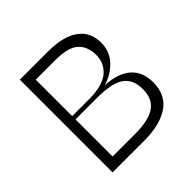

<svg xmlns="http://www.w3.org/2000/svg" viewBox="-175 -843 1001 1001"><g transform="rotate(-45 326.0 -342.0)"><path d="M105.5 0V-683.6H315.4Q425.3 -683.6 483.6 -641.4Q542 -599.1 542 -520.5Q542 -454.6 498.3 -409.7Q454.6 -364.7 396.5 -350.6Q587.9 -338.4 587.9 -180.7Q587.9 -132.8 568.8 -97.2Q549.8 -61.5 515.4 -40.8Q481 -20 437.5 -10Q394 0 340.8 0ZM164.1 -332V-58.6H330.1Q432.1 -58.6 478.3 -91.8Q524.4 -125 524.4 -195.3Q524.4 -266.1 479 -299.1Q433.6 -332 325.2 -332ZM164.1 -356.4H293Q343.3 -356.4 380.6 -367.9Q418 -379.4 438.5 -398.9Q459 -418.5 468.8 -441.9Q478.5 -465.3 478.5 -492.2Q478.5 -556.6 440.2 -590.8Q401.9 -625 309.6 -625H164.1Z"/></g></svg>

Font: Buda Light
Style: Regular
Weight: 300
Version: Version 1.003